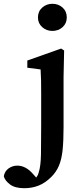

<svg xmlns="http://www.w3.org/2000/svg" viewBox="-120 -749 432 1012"><path d="M8 243Q-41 243 -67.5 223Q-94 203 -100 180Q-95 153 -74.5 138.5Q-54 124 -29 124Q16 124 54 168L71 187Q75 182 78.5 175Q82 168 84 160Q95 127 96 62.5Q97 -2 97 -93V-257Q97 -298 96.5 -325.5Q96 -353 94 -383L24 -392V-430L202 -493L218 -483L215 -342V-78Q215 -7 210 41.5Q205 90 191 123.5Q177 157 151 183Q119 215 84 229Q49 243 8 243ZM156 -586Q125 -586 102.5 -606Q80 -626 80 -657Q80 -689 102.5 -709Q125 -729 156 -729Q188 -729 210 -709Q232 -689 232 -657Q232 -626 210 -606Q188 -586 156 -586Z"/></svg>

Font: Source Serif Pro Semibold
Style: Regular
Weight: 600
Designer: Frank Grießhammer
Foundry: Adobe Systems Incorporated
Version: Version 3.000;hotconv 1.0.109;makeotfexe 2.5.65596